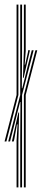

<svg xmlns="http://www.w3.org/2000/svg" viewBox="-20 -820 183 840"><path d="M68.5 0V-212.8L69.5 -373.5H67.5L44.2 -280L24 -201.2H16L68.5 -404.5V-800H76.5V-594.5L75.5 -434.2H77.5L102 -534L119 -600H127L76.5 -404.5V0ZM52.5 0V-204.8L56.8 -275.8H54.2L42.5 -210.8L40 -201.2H32L60.5 -327.8H63.5L60.5 -204.2V0ZM84.5 0V-404.5L135 -600H143L92.5 -404.5V0ZM0 -201.2 52.5 -404.5V-800H60.5V-404.5L8 -201.2ZM80.5 -479.5 84.5 -601.5V-800H92.5V-597L88 -537.2H90L102.8 -594V-600H111L83.5 -479.5Z"/></svg>

Font: Big Shoulders Inline Text Thin
Style: Regular
Weight: 100
Designer: Patric King
Foundry: XO Type Co
Version: Version 2.002